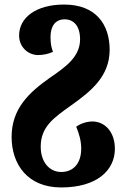

<svg xmlns="http://www.w3.org/2000/svg" viewBox="-20 -570 557 844"><path d="M249 254C407 254 485 178 485 84C485 8 439 -36 387 -36C361 -36 334 -27 315 -13C327 16 337 48 337 83C337 149 302 186 249 186C197 186 159 142 159 75C159 -13 216 -52 293 -107C379 -168 462 -234 462 -351C462 -462 402 -550 262 -550C139 -550 64 -493 64 -414C64 -361 106 -328 147 -328C171 -328 192 -333 213 -342C207 -357 202 -376 202 -407C202 -456 224 -485 264 -485C303 -485 332 -457 332 -397C332 -319 266 -274 199 -228C110 -165 31 -94 31 32C31 152 101 254 249 254Z"/></svg>

Font: Noto Serif Georgian Condensed Black
Style: Regular
Weight: 900
Width: 3
Designer: Monotype Design Team, Akaki Razmadze
Foundry: Google LLC
Version: Version 2.003